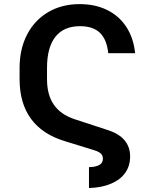

<svg xmlns="http://www.w3.org/2000/svg" viewBox="-20 -737 760 943"><path d="M485.4 42Q485.4 27.3 475.8 17.8Q466.3 8.3 443.4 1L297.9 -43.9Q188 -77.1 132.1 -153.6Q76.2 -230 76.2 -348.6V-403.3Q76.2 -496.1 113 -567.1Q149.9 -638.2 216.8 -677.5Q283.7 -716.8 371.1 -716.8Q447.8 -716.8 506.6 -687.7Q565.4 -658.7 600.8 -604.2Q636.2 -549.8 643.6 -475.6H511.7Q504.4 -543.9 470.5 -576.2Q436.5 -608.4 373 -608.4Q293 -608.4 252 -556.2Q210.9 -503.9 210.9 -403.3V-348.6Q210.9 -271 244.4 -222.7Q277.8 -174.3 346.7 -151.4L510.7 -97.7Q619.1 -62.5 619.1 32.2Q619.1 77.6 595 111.8Q570.8 146 525.1 165.3Q479.5 184.6 417 186.5V84Q451.2 83 468.3 73Q485.4 63 485.4 42Z"/></svg>

Font: Pretendard SemiBold
Style: Regular
Weight: 600
Designer: Base glyphs from Inter by Rasmus Andersson; Hangeul glyphs from Noto Sans CJK(Source Han Sans) by Jang Soo-young and Kan
Foundry: Kil Hyung-jin
Version: Version 1.309